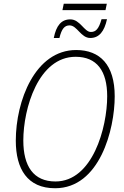

<svg xmlns="http://www.w3.org/2000/svg" viewBox="-20 -991 661 1021"><path d="M312 -937H541L548 -971H319ZM266 -789H296C308 -839 324 -856 350 -856C390 -856 410 -789 460 -789C507 -789 535 -824 549 -889H520C505 -836 489 -821 463 -821C428 -821 406 -888 354 -888C306 -888 279 -855 266 -789ZM273 10C510 10 590 -302 590 -479C590 -646 512 -725 385 -725C167 -725 64 -455 64 -243C64 -92 126 10 273 10ZM275 -26C158 -26 104 -107 104 -244C104 -414 184 -689 382 -689C495 -689 550 -614 550 -479C550 -312 472 -26 275 -26Z"/></svg>

Font: Noto Sans SemiCondensed ExtraLight
Style: Italic
Weight: 200
Width: 4
Italic angle: -12°
Designer: Monotype Design Team
Foundry: Monotype Imaging Inc.
Version: Version 2.013